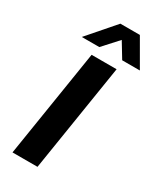

<svg xmlns="http://www.w3.org/2000/svg" viewBox="-233 -1015 909 1091"><g transform="rotate(30 222.0 -470.0)"><path d="M50 0 162 -705H326L214 0ZM63 -765 215 -940H343L444 -765H328L268 -864L178 -765Z"/></g></svg>

Font: Nunito Sans 7pt ExtraBold
Style: Italic
Weight: 800
Italic angle: -9°
Designer: Vernon Adams
Foundry: Vernon Adams
Version: Version 3.101;gftools[0.9.27]